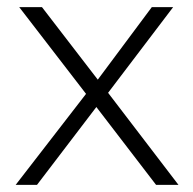

<svg xmlns="http://www.w3.org/2000/svg" viewBox="-20 -520 544 540"><path d="M482 0H419L251 -219L84 0H24L222 -256L34 -500H98L255 -296L407 -500H467L284 -259Z"/></svg>

Font: Elaine Sans Light
Style: Regular
Weight: 300
Designer: Wei Huang
Foundry: Wei Huang
Version: Version 2.001;December 24, 2019;FontCreator 12.0.0.2547 64-b